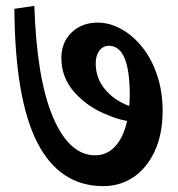

<svg xmlns="http://www.w3.org/2000/svg" viewBox="-20 -655 608 654"><path d="M332 -21Q183 -21 107 -169.5Q31 -318 29 -625L97 -635Q105 -386 160.5 -256Q216 -126 304 -126Q344 -126 372 -156Q400 -186 413 -243Q380 -249 350 -262Q281 -288 235 -339Q189 -390 189 -457Q189 -511 224 -544.5Q259 -578 313 -578Q343 -578 371 -566.5Q399 -555 422 -537Q476 -494 505 -426Q534 -358 534 -279Q534 -198 507 -140Q480 -82 434.5 -51.5Q389 -21 332 -21ZM306 -439Q306 -389 337.5 -351Q369 -313 420 -294Q422 -311 422 -331Q422 -499 351 -499Q331 -499 318.5 -482.5Q306 -466 306 -439Z"/></svg>

Font: Noto Serif Devanagari SemiCondensed
Style: Bold
Weight: 700
Width: 4
Designer: Universal Thirst, Indian Type Foundry and the Monotype Design Team
Foundry: Monotype Imaging Inc.
Version: Version 2.004; ttfautohint (v1.8.4.7-5d5b)